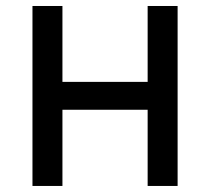

<svg xmlns="http://www.w3.org/2000/svg" viewBox="-20 -615 695 635"><path d="M468.3 -595.2V-344.2H186.5V-595.2H87.4V0H186.5V-252H468.3V0H567.4V-595.2Z"/></svg>

Font: Now SemiBold
Style: Regular
Weight: 600
Designer: Alfredo Marco Pradil
Foundry: Alfredo Marco Pradil
Version: Version 1.200;hotconv 1.0.109;makeotfexe 2.5.65596